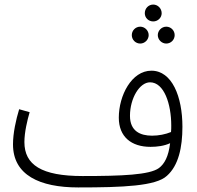

<svg xmlns="http://www.w3.org/2000/svg" viewBox="-20 -801 864 842"><path d="M652 -707C672 -707 689 -723 689 -743C689 -764 672 -781 652 -781C631 -781 615 -764 615 -743C615 -723 631 -707 652 -707ZM595 -610C615 -610 632 -627 632 -647C632 -667 615 -684 595 -684C574 -684 558 -667 558 -647C558 -627 574 -610 595 -610ZM709 -610C730 -610 746 -627 746 -647C746 -667 730 -684 709 -684C689 -684 672 -667 672 -647C672 -627 689 -610 709 -610ZM323 21C520 21 664 15 712 -30C763 -75 780 -155 780 -245C780 -378 734 -491 644 -491C557 -491 501 -382 501 -285C501 -201 556 -157 640 -157C669 -157 700 -161 726 -173C719 -114 701 -82 677 -64C636 -34 515 -29 342 -29C162 -29 87 -78 87 -178C87 -221 100 -275 110 -309L64 -322C50 -276 37 -217 37 -168C37 -33 154 21 323 21ZM550 -293C550 -370 592 -440 638 -440C700 -440 731 -344 731 -251C731 -241 731 -231 730 -222C706 -212 676 -206 647 -206C595 -206 550 -226 550 -293Z"/></svg>

Font: Noto Sans Arabic Cond Light
Style: Regular
Weight: 300
Width: 3
Designer: Monotype Design Team, Nadine Chahine, Nizar Qandah and Khaled Hosny
Foundry: Monotype Imaging Inc.
Version: Version 2.012